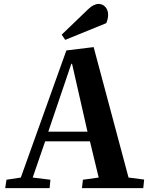

<svg xmlns="http://www.w3.org/2000/svg" viewBox="-20 -966 764 986"><path d="M296.9 -788.1 434.1 -919.9Q461.4 -945.8 486.8 -945.8Q506.8 -945.8 521 -930.2Q535.2 -914.6 535.2 -890.1Q535.2 -869.6 525.9 -847.2L314.9 -761.2ZM320.8 -707 460.9 -724.1 640.1 -54.2 720.2 -43.9 715.8 0H400.9L405.8 -43L486.8 -54.2L441.9 -240.2H211.9L147.9 -54.2L238.8 -43L234.9 0H6.8L13.2 -43L86.9 -54.2ZM346.2 -638.2 228 -290H429.2L350.1 -638.2Z"/></svg>

Font: Literata SemiBold
Style: Italic
Weight: 650
Italic angle: -2.39999°
Designer: Latin by Veronika Burian and Jose Scaglione. Greek by Irene Vlachou. Cyrillic by Vera Evstafieva
Foundry: TypeTogether
Version: Version 3.021